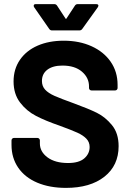

<svg xmlns="http://www.w3.org/2000/svg" viewBox="-20 -906 635 934"><path d="M36 -201V-223Q36 -228 39.5 -231.5Q43 -235 48 -235H162Q167 -235 170.5 -231.5Q174 -228 174 -223V-208Q174 -168 211 -140.5Q248 -113 311 -113Q364 -113 390 -135.5Q416 -158 416 -191Q416 -215 400 -231.5Q384 -248 356.5 -260.5Q329 -273 269 -295Q202 -318 155.5 -342Q109 -366 77.5 -407.5Q46 -449 46 -510Q46 -570 77 -615Q108 -660 163 -684Q218 -708 290 -708Q366 -708 425.5 -681Q485 -654 518.5 -605.5Q552 -557 552 -493V-478Q552 -473 548.5 -469.5Q545 -466 540 -466H425Q420 -466 416.5 -469.5Q413 -473 413 -478V-486Q413 -528 378.5 -557.5Q344 -587 284 -587Q237 -587 210.5 -567Q184 -547 184 -512Q184 -487 199.5 -470Q215 -453 245.5 -439.5Q276 -426 340 -403Q411 -377 451.5 -357Q492 -337 524.5 -297.5Q557 -258 557 -195Q557 -101 488 -46.5Q419 8 301 8Q221 8 161 -17.5Q101 -43 68.5 -90.5Q36 -138 36 -201ZM144 -878Q144 -886 154 -886H244Q253 -886 258 -878L298 -817Q301 -811 304 -817L344 -878Q349 -886 358 -886H448Q456 -886 458 -881.5Q460 -877 456 -871L380 -765Q375 -758 366 -758H233Q224 -758 219 -766L146 -871Q144 -874 144 -878Z"/></svg>

Font: Amber EN
Style: Bold
Weight: 700
Designer: Jeremy Tribby
Foundry: Tribby Type
Version: Version 1.408 November 24, 2021